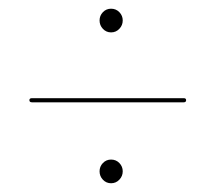

<svg xmlns="http://www.w3.org/2000/svg" viewBox="-20 -571 495 441"><path d="M235.1 -496.6Q224 -496.6 216.3 -504.8Q208.7 -512.9 208.7 -524Q208.7 -535 216.3 -543Q224 -551 235.1 -551Q246.5 -551 254.2 -543Q261.9 -535 261.9 -524Q261.9 -512.9 254.1 -504.8Q246.4 -496.6 235.1 -496.6ZM47.5 -341Q47.5 -345.5 53.5 -345.5H402Q407.5 -345.5 407.5 -341Q407.5 -336 402 -336H53.5Q47.5 -336 47.5 -341ZM235.1 -150.1Q224 -150.1 216.3 -158.3Q208.7 -166.4 208.7 -177.5Q208.7 -188.5 216.3 -196.5Q224 -204.5 235.1 -204.5Q246.5 -204.5 254.2 -196.5Q261.9 -188.5 261.9 -177.5Q261.9 -166.4 254.1 -158.3Q246.4 -150.1 235.1 -150.1Z"/></svg>

Font: Fraunces 144pt S000
Style: Bold
Weight: 700
Version: Version 1.000; ttfautohint (v1.8.3)